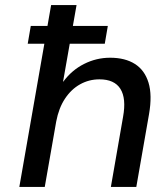

<svg xmlns="http://www.w3.org/2000/svg" viewBox="-20 -735 652 755"><path d="M89 -563 101 -633H404L392 -563ZM56 0 181 -715H281L228 -414H229Q262 -459 310.5 -483.5Q359 -508 413 -508Q472 -508 510.5 -483.5Q549 -459 564 -410Q579 -361 566 -286L516 0H416L464 -276Q477 -348 453.5 -385.5Q430 -423 371 -423Q330 -423 295 -403.5Q260 -384 235.5 -347Q211 -310 201 -257L156 0Z"/></svg>

Font: DM Sans 28pt Medium
Style: Italic
Weight: 500
Italic angle: -10°
Version: Version 4.004;gftools[0.9.30]